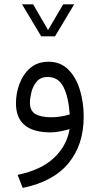

<svg xmlns="http://www.w3.org/2000/svg" viewBox="-20 -624 470 905"><path d="M174.3 -452.6 84 -603.5H136.2L206.5 -482.4L277.8 -603.5H329.6L239.3 -452.6ZM308.1 -15.6Q290 -9.8 264.4 -4.9Q238.8 0 218.8 0Q55.2 0 55.2 -137.2Q55.2 -184.6 72 -229.5Q88.9 -274.4 123 -303.7Q157.2 -333 209 -333Q265.1 -333 301.8 -296.4Q338.4 -259.8 356.4 -200.7Q374.5 -141.6 374.5 -73.7Q374.5 58.6 302.7 145.5Q231 232.4 86.9 261.7L63 200.2Q172.9 177.7 233.9 120.6Q294.9 63.5 308.1 -15.6ZM308.6 -84.5Q303.2 -167 279.1 -214.1Q254.9 -261.2 205.1 -261.2Q171.4 -261.2 153.1 -239.5Q134.8 -217.8 127.9 -189Q121.1 -160.2 121.1 -139.6Q121.1 -101.6 147.2 -86.4Q173.3 -71.3 221.2 -71.3Q264.6 -71.3 308.6 -84.5Z"/></svg>

Font: Vazir Light FD-WOL
Style: Light-FD-WOL
Weight: 300
Designer: Saber Rastikerdar
Foundry: Saber Rastikerdar
Version: Version 30.1.0